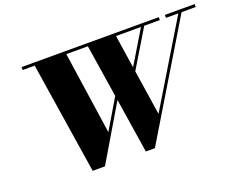

<svg xmlns="http://www.w3.org/2000/svg" viewBox="-117 -969 1501 1198"><g transform="rotate(-20 633.0 -370.0)"><path d="M665 10 546.5 -750H733.5L819.5 -183.5L1162 -750H1183.5L725 10ZM312 10 193.5 -750H403.5L486.5 -183.5L651.5 -461H673L393.5 10ZM116.5 -730.5V-750H1027.5V-730.5ZM713 -417 914 -750H935.5L734.5 -417ZM1068 -730.5V-750H1265.5V-730.5Z"/></g></svg>

Font: Bodoni Moda 11pt ExtraBold
Style: Italic
Weight: 800
Italic angle: -13°
Version: Version 2.004